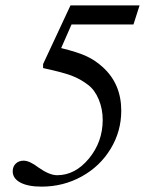

<svg xmlns="http://www.w3.org/2000/svg" viewBox="-20 -695 545 722"><path d="M249 -603 210 -514.2Q272 -499 305.2 -483.6Q338.4 -468.3 367.2 -441.9Q436 -378.9 436 -278.8Q436 -201.2 396 -135.3Q356 -69.3 286.9 -31.2Q217.8 6.8 136.2 6.8Q85.4 6.8 56.6 -8.5Q27.8 -23.9 27.8 -50.8Q27.8 -68.8 39.3 -79.8Q50.8 -90.8 68.8 -90.8Q91.3 -90.8 125 -64.9Q166 -36.1 194.8 -36.1Q262.7 -36.1 314.5 -98.9Q366.2 -161.6 366.2 -244.1Q366.2 -285.2 351.3 -321Q336.4 -356.9 311 -376Q282.7 -397.9 249 -410.6Q215.3 -423.3 142.1 -439V-454.1L245.1 -674.8H504.9L481.9 -603Z"/></svg>

Font: Accordance
Style: Italic
Weight: 400
Italic angle: -11°
Version: Version 1.2 (build January 31, 2020) Miklal Software Solutio